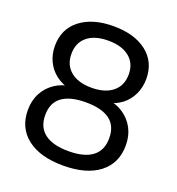

<svg xmlns="http://www.w3.org/2000/svg" viewBox="-131 -820 862 936"><g transform="rotate(20 300.0 -352.5)"><path d="M300 9Q180 9 113 -43Q46 -95 46 -187Q46 -237 66.5 -275.5Q87 -314 123 -338Q159 -362 206 -368V-352Q163 -361 130.5 -385.5Q98 -410 80.5 -446.5Q63 -483 63 -526Q63 -614 127.5 -664Q192 -714 300 -714Q409 -714 473 -664Q537 -614 537 -526Q537 -483 519.5 -446Q502 -409 470.5 -385Q439 -361 396 -352V-368Q443 -362 478.5 -337.5Q514 -313 534 -275Q554 -237 554 -188Q554 -95 487 -43Q420 9 300 9ZM300 -66Q382 -66 424 -98Q466 -130 466 -193Q466 -257 424 -288Q382 -319 300 -319Q219 -319 176.5 -288Q134 -257 134 -193Q134 -130 176.5 -98Q219 -66 300 -66ZM300 -395Q370 -395 409.5 -427.5Q449 -460 449 -518Q449 -575 409.5 -607Q370 -639 300 -639Q230 -639 191 -607Q152 -575 152 -517Q152 -460 191 -427.5Q230 -395 300 -395Z"/></g></svg>

Font: Nunito Sans 12pt ExtraLight 12pt Medium
Style: Regular
Weight: 500
Version: Version 3.101;gftools[0.9.27]